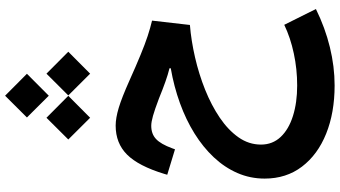

<svg xmlns="http://www.w3.org/2000/svg" viewBox="-306 -683 1315 743"><g transform="rotate(-90 351.5 -311.5)"><path d="M268.4 -864.8 352.6 -780.2 437.5 -864.8 352.6 -949.3ZM353.7 -704.7 437.9 -620.2 522.8 -704.7 437.9 -789.2ZM183.2 -704.7 267.3 -620.2 352.2 -704.7 267.3 -789.2ZM236.9 -521.4Q168.7 -521.4 124.7 -477.3Q80.6 -433.2 50.1 -333.3L46.8 -321.8L145.2 -291.8L149.2 -302.8Q165.4 -346.9 185.2 -365.3Q204.9 -383.7 236.2 -383.7Q251.1 -383.7 274.9 -376.9Q298.7 -370.2 341.8 -353.9Q378.7 -338.8 406.6 -329Q434.4 -319.1 458.9 -313.1V-308.2Q388.1 -295.9 324 -272.7Q259.9 -249.5 206.8 -216.5Q153.6 -183.5 114.3 -141.6Q75 -99.8 53.5 -50.3Q31.9 -0.8 31.9 55.1Q31.9 138.8 78.2 199.6Q124.5 260.5 205.8 293.2Q287 325.9 392.4 325.9Q465.3 325.9 540.3 307.6Q615.4 289.3 688.1 253.5L627 131Q576.8 155.1 516.1 168Q455.5 181 392.1 181Q326.1 181 274.3 164.7Q222.5 148.4 193 117.1Q163.5 85.7 163.5 41Q163.5 -6.1 191.6 -46.1Q219.8 -86.2 267.7 -118.6Q315.6 -151 375.8 -175.2Q436.1 -199.3 500.8 -214.2Q565.5 -229.1 626.4 -234.1L643.2 -380.6Q615.4 -387.2 583.8 -397.5Q552.2 -407.9 510.6 -425.1Q468.9 -442.2 411 -468.2Q345 -497.7 305.5 -509.6Q266 -521.4 236.9 -521.4Z"/></g></svg>

Font: Estedad VF
Style: Regular
Weight: 100
Designer: Amin Abedi
Version: Version 7.3